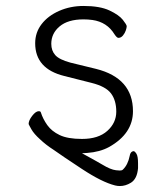

<svg xmlns="http://www.w3.org/2000/svg" viewBox="-20 -501 540 644"><path d="M366 121Q322 110 254.5 65.5Q187 21 159 1Q134 -15 114 -34Q94 -52 85.5 -67Q77 -82 76 -85Q76 -97 88 -112.5Q100 -128 110 -128Q116 -128 117 -124Q124 -102 138.5 -81.5Q153 -61 180 -48Q207 -35 255 -35Q310 -35 340 -62Q370 -89 370 -126.5Q370 -164 352.5 -187.5Q335 -211 287 -223L196 -246Q98 -270 98 -356Q98 -392 119.5 -420Q141 -448 178.5 -464.5Q216 -481 260 -481Q315 -481 347 -466Q379 -451 392 -434.5Q405 -418 405 -413Q405 -408 402 -399Q399 -390 392.5 -382Q386 -374 377 -374Q372 -374 364 -386Q339 -427 290 -434Q275 -436 260 -436Q208 -436 180 -412.5Q152 -389 152 -354Q152 -331 165.5 -316Q179 -301 216 -291L302 -270Q426 -239 426 -128Q426 -53 346 -8Q315 9 272 12L255 13Q308 42 323 51Q351 68 369 70Q376 71 382 71Q389 71 392 68Q409 52 415 22Q417 10 424 7Q426 6 428 6Q432 6 437.5 14.5Q443 23 443 47Q443 54 443 63Q440 99 419 112Q401 123 382 123Q374 123 366 121Z"/></svg>

Font: Moon Stars Kai HW Light
Style: Regular
Weight: 300
Designer: GuiWonder
Version: Version 1.101